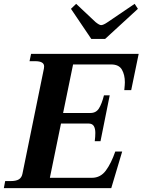

<svg xmlns="http://www.w3.org/2000/svg" viewBox="-46 -981 743 1001"><path d="M430 -778 324 -935 351 -961 452 -866Q472 -850 481 -850Q493 -850 516 -866L656 -961L673 -935L502 -778ZM677 -700 638 -511H602Q605 -541 605 -552Q605 -591 589.5 -618Q574 -645 533 -645H335L283 -392H426Q455 -392 470 -416Q485 -440 496 -484H526L478 -245H448Q451 -268 451 -288Q451 -311 443 -324Q435 -337 415 -337H272L214 -54H433Q478 -54 506 -92Q534 -130 555 -191H591L534 0H-26L-19 -37H10Q38 -37 52.5 -46Q67 -55 71 -75L183 -624Q184 -628 184 -635Q184 -662 137 -662H108L116 -700Z"/></svg>

Font: Taviraj SemiBold
Style: Italic
Weight: 600
Italic angle: -12°
Designer: Katatrad Team
Foundry: CadsonDemak
Version: Version 1.001